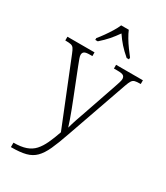

<svg xmlns="http://www.w3.org/2000/svg" viewBox="-242 -864 1037 1203"><g transform="rotate(30 277.0 -263.0)"><path d="M47 208Q101 208 136.5 195.5Q172 183 195 157.5Q218 132 236 93.5Q254 55 272 3L86 -459Q77 -482 69.5 -492.5Q62 -503 49 -506Q36 -509 11 -509H8V-536H204V-509H186Q156 -509 146 -501.5Q136 -494 136 -479Q136 -469 141.5 -454Q147 -439 159 -408L234 -218Q245 -190 257.5 -157.5Q270 -125 280.5 -95Q291 -65 297 -45Q305 -76 316.5 -109.5Q328 -143 342 -183L422 -416Q429 -436 434 -452.5Q439 -469 439 -478Q439 -494 428.5 -501.5Q418 -509 386 -509H360V-536H554V-509H551Q525 -509 512 -505.5Q499 -502 491 -489.5Q483 -477 474 -451L319 -9Q293 67 270.5 116Q248 165 221 192Q194 219 154 229.5Q114 240 51 240H47ZM169 -619Q185 -638 203.5 -664Q222 -690 238.5 -717Q255 -744 264 -766H319Q328 -744 344 -717Q360 -690 379 -664Q398 -638 413 -619V-606H396Q361 -636 337 -663Q313 -690 291 -723Q268 -690 244.5 -663Q221 -636 187 -606H169Z"/></g></svg>

Font: Noto Serif Tibetan ExtraLight
Style: Regular
Weight: 200
Designer: Monotype Design Team
Foundry: Monotype Imaging Inc.
Version: Version 2.103; ttfautohint (v1.8.4.7-5d5b)